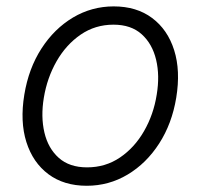

<svg xmlns="http://www.w3.org/2000/svg" viewBox="-20 -573 631 604"><path d="M252.8 11.4Q181.1 11.4 132.3 -25Q83.5 -61.4 63 -126.1Q42.6 -190.7 56.5 -275.2Q70 -357.6 110.3 -420.1Q150.6 -482.6 209.5 -517.8Q268.5 -552.9 337.7 -552.9Q409.8 -552.9 458.6 -516.3Q507.5 -479.8 527.9 -415.1Q548.3 -350.5 534.4 -265.6Q521 -183.9 480.6 -121.4Q440.3 -58.9 381.4 -23.8Q322.4 11.4 252.8 11.4ZM253.9 -46.5Q311.8 -46.5 357.6 -77.6Q403.4 -108.7 433.2 -160.7Q463.1 -212.7 473 -275.2Q483 -335.2 471.1 -385.1Q459.2 -435 425.8 -465.2Q392.4 -495.4 337 -495.4Q279.5 -495.4 233.7 -464Q187.9 -432.5 158 -380.3Q128.2 -328.1 117.9 -265.6Q108 -206 119.7 -156.1Q131.4 -106.2 165 -76.3Q198.5 -46.5 253.9 -46.5Z"/></svg>

Font: Inter Light  BETA
Style: Italic
Weight: 300
Italic angle: 9.39999°
Designer: Rasmus Andersson
Foundry: rsms
Version: Version 3.011;git-f93a4a705